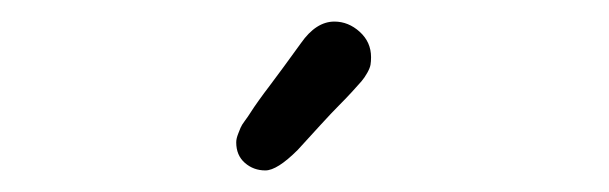

<svg xmlns="http://www.w3.org/2000/svg" viewBox="-20 -631 565 178"><path d="M199 -499Q199 -501 199.5 -503Q200 -505 201 -507.5Q202 -510 203 -512.5Q204 -515 207 -519Q210 -523 212.5 -527Q215 -531 220 -538Q225 -545 230 -551.5Q235 -558 243 -569Q251 -580 259 -591Q273 -611 290 -611Q303 -611 313.5 -601.5Q324 -592 324 -578Q324 -574 323.5 -571Q323 -568 320.5 -563.5Q318 -559 315 -555.5Q312 -552 306 -545.5Q300 -539 294 -533Q288 -527 277 -515Q266 -503 256 -492Q237 -473 226 -473Q215 -473 207 -480Q199 -487 199 -499Z"/></svg>

Font: CMU Typewriter Text
Style: Regular
Weight: 500
Monospace: yes
Version: Version 0.7.0